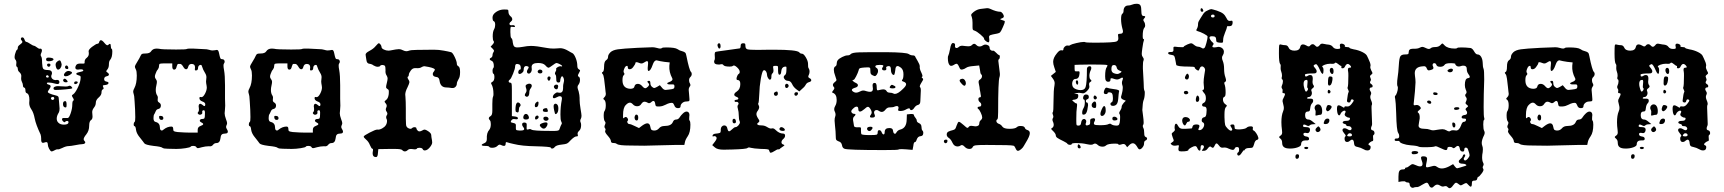

<svg xmlns="http://www.w3.org/2000/svg" viewBox="-20 -724 9087 1012"><path d="M251 -200Q255 -196 259.5 -197.5Q264 -199 265.5 -203Q267 -207 264 -211Q262 -214 256.5 -213Q251 -212 249 -208.5Q247 -205 251 -200ZM237 -320Q237 -324 232.5 -326.5Q228 -329 225 -326Q221 -322 223 -318.5Q225 -315 230 -315Q237 -315 237 -320ZM412 36Q403 36 377.5 41Q352 46 342 46Q328 46 308 56Q290 65 283 63H281Q277 63 267 68.5Q257 74 253 74H251Q245 72 238.5 59.5Q232 47 232 37Q232 20 215 27Q209 29 207 29Q197 29 197 13V7Q197 -6 194 -15Q169 -68 163 -99Q157 -131 145 -148Q134 -164 134 -181Q134 -184 134.5 -189Q135 -194 135 -197Q135 -228 121 -233Q114 -235 114 -248Q114 -260 108 -262Q101 -264 101 -273Q101 -282 95 -294Q90 -304 92 -319Q94 -332 84 -342Q74 -350 74 -360Q74 -369 69 -372Q64 -374 66 -389Q68 -402 61 -410Q54 -417 59 -438Q65 -459 69 -461Q74 -463 74 -474Q74 -481 86 -489.5Q98 -498 98 -503Q98 -507 93 -512Q90 -515 90 -518Q90 -527 98 -527Q105 -527 109 -516Q113 -503 120 -503Q124 -503 139 -493Q154 -483 159 -483Q163 -483 173.5 -475Q184 -467 188 -467H190Q195 -469 198 -466Q201 -463 201 -458Q201 -453 198 -446Q192 -434 196 -428Q202 -422 202 -392Q203 -368 208 -361.5Q213 -355 231 -355Q254 -355 254 -338Q254 -332 251 -328Q250 -326 250 -322Q250 -314 256.5 -308Q263 -302 271 -302H275Q276 -302 277.5 -302.5Q279 -303 280 -303Q293 -303 293 -291Q293 -281 282 -281Q278 -281 276 -282Q251 -289 237 -289Q227 -289 227 -286Q227 -280 237 -278Q247 -275 247 -269Q247 -264 239.5 -253.5Q232 -243 232 -240Q232 -231 274 -221Q284 -219 287 -215Q290 -211 290 -201Q290 -194 292 -177Q294 -160 294 -152Q294 -138 290 -131Q279 -114 279 -99Q279 -86 287 -78Q297 -67 317 -67Q341 -67 341 -80Q341 -86 334 -86.5Q327 -87 324 -82Q322 -77 314 -83Q306 -90 307 -96.5Q308 -103 318 -102H337Q344 -102 352.5 -127Q361 -152 361 -172Q361 -192 367 -194Q372 -197 364 -209Q359 -217 359 -220Q359 -223 366 -227Q376 -234 388.5 -259Q401 -284 404 -303Q406 -317 404.5 -321Q403 -325 394 -327Q382 -330 382 -335Q382 -340 395 -343Q404 -345 409 -346.5Q414 -348 416.5 -349Q419 -350 419 -351.5Q419 -353 418 -355Q415 -360 398 -358Q397 -358 394.5 -357.5Q392 -357 391 -357Q377 -357 377 -368Q377 -373 381 -380Q386 -390 407 -389Q421 -388 424 -389.5Q427 -391 426 -399Q426 -411 438 -420Q450 -430 448 -446Q447 -449 447 -454Q447 -463 465 -477Q487 -493 492 -493Q501 -493 503 -503Q506 -512 512 -512Q519 -512 531 -497Q544 -481 550 -487Q564 -501 564 -481Q564 -468 569 -466Q572 -464 572 -453Q572 -422 561 -409Q554 -402 554 -384Q554 -368 546 -358Q540 -351 540 -348.5Q540 -346 546 -342Q555 -336 554 -330Q553 -324 542 -322Q529 -319 529 -307Q529 -296 541 -294Q552 -292 552 -287Q552 -278 535 -276Q524 -275 522.5 -273.5Q521 -272 524 -265Q529 -255 522 -253Q515 -250 515 -236Q515 -223 500 -210Q485 -197 485 -182Q485 -168 474 -155Q466 -144 466 -133Q466 -125 467 -120Q470 -98 461 -92Q450 -86 450 -61Q450 -35 435 -16Q421 1 421 10Q421 15 426 20Q432 26 427.5 31Q423 36 412 36ZM224 -415Q225 -422 244 -420Q262 -418 262 -411Q262 -405 247 -402Q243 -401 237 -401Q223 -401 223 -410Q223 -413 224 -415ZM282 -400Q290 -406 294 -406Q300 -406 304 -389Q304 -388 304.5 -386.5Q305 -385 305 -384Q305 -374 299 -365.5Q293 -357 286 -357Q278 -357 274 -375Q270 -391 282 -400ZM244 -376Q241 -372 237 -372Q233 -372 230 -376Q227 -380 228.5 -384.5Q230 -389 237 -389Q244 -389 245.5 -384.5Q247 -380 244 -376ZM324 -375Q327 -379 330 -379Q334 -379 337 -375Q340 -371 340 -366Q340 -360 334 -360Q327 -360 324 -365Q321 -370 324 -375ZM324 -342Q332 -350 341 -350Q347 -350 353 -347Q369 -341 346 -328Q336 -322 327 -322Q317 -322 317 -329Q317 -335 324 -342ZM314 -305Q320 -314 330 -304Q344 -290 327 -290Q319 -290 315 -295Q311 -300 314 -305ZM381 -295Q392 -295 389 -287Q386 -282 379 -281Q371 -279 371 -287Q371 -295 381 -295ZM340 -270Q349 -275 356 -268Q363 -261 360 -258Q358 -256 326.5 -253Q295 -250 278 -250H271Q262 -251 262 -258Q262 -265 272 -268Q278 -270 285 -270Q291 -270 305 -269Q319 -268 325 -268Q337 -268 340 -270ZM323 -158Q312 -160 312 -176Q312 -191 324 -191Q331 -191 331 -173Q331 -162 329.5 -159.5Q328 -157 323 -158Z M888 -374V-390H855Q828 -390 823 -388Q818 -386 818 -376Q818 -366 812 -358Q805 -351 799 -333Q793 -317 801 -308Q807 -300 807 -293Q807 -286 804 -273Q801 -261 801 -250Q801 -231 809 -220Q812 -215 812 -210Q812 -208 811.5 -203Q811 -198 811 -196Q811 -188 818 -184Q828 -178 828 -168Q828 -152 813 -149Q805 -148 800 -136Q795 -124 793 -122Q789 -116 789 -101Q789 -83 801 -81Q823 -76 823 -50Q823 -40 829 -37Q835 -34 842 -41Q862 -57 884 -57Q885 -57 887 -56H888Q893 -54 893 -43Q893 -35 897 -32.5Q901 -30 916 -28Q955 -25 980 -25H1022V-40Q1022 -55 1037 -60Q1051 -65 1051 -70Q1051 -74 1041 -79Q1031 -84 1033.5 -90.5Q1036 -97 1047 -97Q1055 -97 1057.5 -101Q1060 -105 1060 -120Q1061 -135 1059 -139.5Q1057 -144 1052 -143Q1044 -141 1046 -132Q1048 -124 1039.5 -120.5Q1031 -117 1025 -123Q1019 -128 1025 -134Q1030 -139 1028 -156Q1028 -157 1027.5 -159.5Q1027 -162 1027 -163Q1027 -177 1036 -177Q1039 -177 1046 -172Q1062 -157 1062 -174Q1062 -184 1047 -189Q1031 -195 1031 -207Q1031 -213 1037 -213Q1038 -213 1041 -212H1042Q1051 -212 1060.5 -230Q1070 -248 1070 -263Q1070 -269 1069 -272Q1066 -287 1066 -295Q1066 -302 1067 -305Q1068 -309 1068 -317Q1068 -328 1061 -339Q1050 -356 1044 -376Q1043 -382 1037 -382Q1032 -382 1028 -377.5Q1024 -373 1024 -367Q1024 -354 1015 -353Q1012 -353 1010 -353Q1008 -353 1007.5 -355Q1007 -357 1007 -358.5Q1007 -360 1007.5 -363.5Q1008 -367 1008 -369Q1008 -387 990 -387Q976 -387 972 -372Q969 -359 961 -359Q953 -359 946 -372Q937 -387 930 -387H919Q915 -387 911 -373Q908 -357 898 -357Q888 -357 888 -374ZM776 -453Q785 -468 806 -468Q814 -468 818 -467Q832 -463 908 -463Q963 -463 965 -466Q967 -468 984 -468H996Q1044 -465 1055 -465Q1071 -465 1082 -461.5Q1093 -458 1100 -458Q1101 -458 1105 -458.5Q1109 -459 1111 -459Q1121 -461 1123 -461Q1131 -461 1134 -446Q1137 -433 1138 -428Q1139 -423 1141 -418.5Q1143 -414 1145 -413Q1147 -412 1151 -412Q1160 -412 1163 -404.5Q1166 -397 1161 -390Q1158 -387 1158 -378Q1158 -369 1161 -354Q1166 -327 1166 -275V-203Q1167 -188 1167 -167Q1167 -156 1165.5 -143.5Q1164 -131 1164 -127Q1164 -115 1171 -96Q1177 -81 1177 -75Q1177 -70 1174 -64Q1169 -54 1175 -45Q1181 -36 1181 -30Q1181 -20 1166 -20Q1154 -20 1148.5 -14.5Q1143 -9 1142 5Q1139 30 1121 30Q1110 30 1103 39Q1096 49 1082 47H1078Q1064 47 1044 52Q1027 57 1023 57Q1018 57 1015 52Q1012 45 997 45Q988 45 985 49Q983 53 958 57Q933 61 910 61Q903 61 886.5 60.5Q870 60 864 60Q843 60 836 55Q830 49 789 45Q766 42 756 39Q746 36 743 33.5Q740 31 733.5 21.5Q727 12 719 3Q700 -19 697 -39Q695 -59 689 -59Q686 -59 685 -64Q684 -69 685.5 -74.5Q687 -80 690 -82Q693 -84 693 -107Q693 -122 692 -146Q691 -170 689.5 -188.5Q688 -207 688 -208Q688 -217 685 -227Q682 -237 682 -241Q682 -249 688 -259Q701 -283 701 -326Q701 -349 696 -358Q691 -368 691 -372Q691 -379 704 -399Q717 -420 720 -428Q724 -437 728 -439.5Q732 -442 746 -442Q769 -442 776 -453ZM819 -103Q818 -110 819.5 -112Q821 -114 829 -113Q841 -112 841 -101Q841 -92 831 -92Q821 -92 819 -103Z M1495 -374V-390H1462Q1435 -390 1430 -388Q1425 -386 1425 -376Q1425 -366 1419 -358Q1412 -351 1406 -333Q1400 -317 1408 -308Q1414 -300 1414 -293Q1414 -286 1411 -273Q1408 -261 1408 -250Q1408 -231 1416 -220Q1419 -215 1419 -210Q1419 -208 1418.5 -203Q1418 -198 1418 -196Q1418 -188 1425 -184Q1435 -178 1435 -168Q1435 -152 1420 -149Q1412 -148 1407 -136Q1402 -124 1400 -122Q1396 -116 1396 -101Q1396 -83 1408 -81Q1430 -76 1430 -50Q1430 -40 1436 -37Q1442 -34 1449 -41Q1469 -57 1491 -57Q1492 -57 1494 -56H1495Q1500 -54 1500 -43Q1500 -35 1504 -32.5Q1508 -30 1523 -28Q1562 -25 1587 -25H1629V-40Q1629 -55 1644 -60Q1658 -65 1658 -70Q1658 -74 1648 -79Q1638 -84 1640.5 -90.5Q1643 -97 1654 -97Q1662 -97 1664.5 -101Q1667 -105 1667 -120Q1668 -135 1666 -139.5Q1664 -144 1659 -143Q1651 -141 1653 -132Q1655 -124 1646.5 -120.5Q1638 -117 1632 -123Q1626 -128 1632 -134Q1637 -139 1635 -156Q1635 -157 1634.5 -159.5Q1634 -162 1634 -163Q1634 -177 1643 -177Q1646 -177 1653 -172Q1669 -157 1669 -174Q1669 -184 1654 -189Q1638 -195 1638 -207Q1638 -213 1644 -213Q1645 -213 1648 -212H1649Q1658 -212 1667.5 -230Q1677 -248 1677 -263Q1677 -269 1676 -272Q1673 -287 1673 -295Q1673 -302 1674 -305Q1675 -309 1675 -317Q1675 -328 1668 -339Q1657 -356 1651 -376Q1650 -382 1644 -382Q1639 -382 1635 -377.5Q1631 -373 1631 -367Q1631 -354 1622 -353Q1619 -353 1617 -353Q1615 -353 1614.5 -355Q1614 -357 1614 -358.5Q1614 -360 1614.5 -363.5Q1615 -367 1615 -369Q1615 -387 1597 -387Q1583 -387 1579 -372Q1576 -359 1568 -359Q1560 -359 1553 -372Q1544 -387 1537 -387H1526Q1522 -387 1518 -373Q1515 -357 1505 -357Q1495 -357 1495 -374ZM1383 -453Q1392 -468 1413 -468Q1421 -468 1425 -467Q1439 -463 1515 -463Q1570 -463 1572 -466Q1574 -468 1591 -468H1603Q1651 -465 1662 -465Q1678 -465 1689 -461.5Q1700 -458 1707 -458Q1708 -458 1712 -458.5Q1716 -459 1718 -459Q1728 -461 1730 -461Q1738 -461 1741 -446Q1744 -433 1745 -428Q1746 -423 1748 -418.5Q1750 -414 1752 -413Q1754 -412 1758 -412Q1767 -412 1770 -404.5Q1773 -397 1768 -390Q1765 -387 1765 -378Q1765 -369 1768 -354Q1773 -327 1773 -275V-203Q1774 -188 1774 -167Q1774 -156 1772.5 -143.5Q1771 -131 1771 -127Q1771 -115 1778 -96Q1784 -81 1784 -75Q1784 -70 1781 -64Q1776 -54 1782 -45Q1788 -36 1788 -30Q1788 -20 1773 -20Q1761 -20 1755.5 -14.5Q1750 -9 1749 5Q1746 30 1728 30Q1717 30 1710 39Q1703 49 1689 47H1685Q1671 47 1651 52Q1634 57 1630 57Q1625 57 1622 52Q1619 45 1604 45Q1595 45 1592 49Q1590 53 1565 57Q1540 61 1517 61Q1510 61 1493.5 60.5Q1477 60 1471 60Q1450 60 1443 55Q1437 49 1396 45Q1373 42 1363 39Q1353 36 1350 33.5Q1347 31 1340.5 21.5Q1334 12 1326 3Q1307 -19 1304 -39Q1302 -59 1296 -59Q1293 -59 1292 -64Q1291 -69 1292.5 -74.5Q1294 -80 1297 -82Q1300 -84 1300 -107Q1300 -122 1299 -146Q1298 -170 1296.5 -188.5Q1295 -207 1295 -208Q1295 -217 1292 -227Q1289 -237 1289 -241Q1289 -249 1295 -259Q1308 -283 1308 -326Q1308 -349 1303 -358Q1298 -368 1298 -372Q1298 -379 1311 -399Q1324 -420 1327 -428Q1331 -437 1335 -439.5Q1339 -442 1353 -442Q1376 -442 1383 -453ZM1426 -103Q1425 -110 1426.5 -112Q1428 -114 1436 -113Q1448 -112 1448 -101Q1448 -92 1438 -92Q1428 -92 1426 -103Z M1960 -481Q1973 -496 1976 -496Q1981 -496 1986 -489Q1991 -482 1991 -476Q1991 -469 2003 -463Q2015 -457 2028 -457Q2034 -457 2037 -458Q2071 -465 2083 -465Q2093 -465 2104 -459Q2120 -451 2133 -456Q2145 -461 2177 -461Q2239 -461 2267 -462Q2294 -462 2319 -457Q2326 -456 2340 -453Q2354 -450 2357 -449Q2365 -448 2376.5 -424Q2388 -400 2388 -387Q2388 -379 2397 -374Q2405 -369 2405 -344Q2405 -318 2397 -307Q2388 -291 2388 -284Q2388 -274 2381.5 -267Q2375 -260 2366 -260H2362Q2344 -263 2333 -263Q2302 -263 2297 -297Q2295 -317 2281 -318Q2261 -320 2261 -334Q2261 -341 2267 -347Q2272 -354 2272 -357Q2272 -364 2240 -371Q2220 -375 2217 -375Q2210 -375 2202 -370Q2192 -363 2173 -365H2168Q2154 -365 2145 -352Q2135 -338 2135 -331Q2135 -322 2130 -320Q2125 -317 2133 -304Q2138 -298 2138 -291Q2138 -285 2128 -264Q2116 -241 2116 -225Q2116 -224 2116.5 -220Q2117 -216 2117 -214Q2119 -190 2119 -151V-99Q2119 -96 2119.5 -85.5Q2120 -75 2120 -70Q2120 -54 2133 -48Q2145 -42 2151 -48Q2157 -54 2166 -53.5Q2175 -53 2175 -47Q2175 -42 2183 -34Q2191 -28 2205 -36Q2213 -41 2218 -41Q2224 -41 2236 -33Q2253 -22 2253 -12Q2253 -4 2257 16Q2258 20 2258 27Q2258 37 2246 52Q2232 69 2219 69Q2211 69 2208 62Q2205 55 2190 55Q2179 55 2177 60Q2173 65 2155 62Q2137 59 2129 67Q2122 74 2114 74Q2106 74 2100 67Q2095 61 2061 61H2034L1974 62L1972 83Q1971 104 1962 104Q1944 104 1944 83Q1944 78 1945 75Q1948 60 1943 60Q1938 60 1930 41Q1923 23 1910 12Q1897 1 1897 -4Q1897 -9 1928 -25Q1959 -41 1968 -41H1969Q1979 -39 1994 -47Q2020 -61 2020 -87Q2020 -94 2017 -98Q2013 -108 2019 -117Q2025 -125 2018 -135Q2010 -145 2016 -157Q2022 -169 2013 -179Q2007 -186 2007 -188.5Q2007 -191 2015 -197Q2026 -205 2029 -228Q2030 -243 2029 -247.5Q2028 -252 2022 -255Q2015 -259 2015 -265Q2015 -272 2019 -287Q2023 -303 2023 -310Q2023 -317 2019 -324Q2010 -337 2012 -353Q2012 -372 2009 -376Q2006 -381 1996.5 -381.5Q1987 -382 1984 -377Q1981 -372 1971 -372Q1961 -372 1949 -379Q1941 -386 1927 -388Q1913 -389 1911 -409Q1910 -417 1908.5 -425Q1907 -433 1907 -436Q1907 -445 1926 -455Q1949 -467 1960 -481Z M2912 -392Q2909 -392 2892 -379.5Q2875 -367 2872 -367Q2865 -367 2854 -380Q2843 -392 2816 -392Q2782 -392 2782 -371Q2782 -369 2782.5 -364.5Q2783 -360 2783 -358Q2783 -349 2778 -342.5Q2773 -336 2767 -336Q2763 -336 2760 -339Q2754 -347 2762 -359Q2765 -364 2766 -366Q2767 -368 2766.5 -370Q2766 -372 2764.5 -373Q2763 -374 2759 -375Q2757 -376 2753 -376Q2740 -376 2740 -354Q2740 -347 2732.5 -340.5Q2725 -334 2719 -334Q2716 -334 2714 -336Q2710 -340 2712.5 -348.5Q2715 -357 2720 -357Q2725 -357 2725 -365Q2725 -382 2715 -385Q2695 -392 2695 -373Q2695 -362 2684.5 -336Q2674 -310 2668 -305Q2663 -302 2661.5 -298Q2660 -294 2662.5 -291Q2665 -288 2670 -288Q2675 -288 2676.5 -282Q2678 -276 2678 -249V-200V-112L2694 -110Q2710 -108 2710 -101Q2710 -93 2695 -96Q2681 -99 2675 -89Q2671 -82 2673 -80Q2675 -78 2685 -76Q2695 -74 2697.5 -70.5Q2700 -67 2699 -55V-47Q2699 -40 2702 -38.5Q2705 -37 2717 -36H2725Q2743 -36 2743 -44Q2743 -49 2738 -54Q2732 -61 2732 -68Q2732 -78 2743 -78H2746Q2753 -77 2755 -73.5Q2757 -70 2756 -58Q2755 -45 2756.5 -42.5Q2758 -40 2765 -42Q2774 -46 2781 -41Q2790 -34 2879 -34H2904Q2919 -34 2924 -37Q2929 -40 2931 -49Q2935 -61 2939 -68Q2944 -73 2938 -84Q2934 -92 2934 -120Q2934 -162 2941 -197Q2944 -213 2936 -216Q2934 -217 2930 -217Q2925 -217 2917 -212.5Q2909 -208 2905 -207Q2894 -204 2894 -213Q2894 -221 2902.5 -229Q2911 -237 2919 -237Q2920 -237 2921 -236H2923Q2926 -235 2931 -235Q2948 -235 2948 -260V-269Q2948 -276 2950.5 -286Q2953 -296 2953 -301Q2953 -309 2948 -318Q2945 -322 2943 -322Q2939 -322 2936 -313.5Q2933 -305 2933 -299Q2933 -288 2922 -289Q2911 -290 2912 -307Q2912 -326 2908 -330Q2905 -333 2905 -337Q2905 -341 2908.5 -347Q2912 -353 2912 -356Q2912 -357 2911.5 -358.5Q2911 -360 2911 -361Q2911 -365 2919 -370Q2927 -375 2934 -375Q2938 -375 2939 -374Q2943 -372 2943 -376Q2943 -379 2931 -385.5Q2919 -392 2912 -392ZM2637 -674Q2654 -674 2657 -672.5Q2660 -671 2660 -661Q2660 -649 2670 -639Q2680 -632 2680 -622Q2680 -616 2673 -610Q2664 -603 2665.5 -596.5Q2667 -590 2678 -591Q2692 -593 2694 -586Q2695 -582 2692.5 -581.5Q2690 -581 2683 -582Q2682 -582 2680 -582.5Q2678 -583 2677 -583Q2672 -583 2671 -578.5Q2670 -574 2670 -555Q2670 -528 2675 -523Q2681 -521 2683 -499Q2685 -485 2690 -479.5Q2695 -474 2707 -474Q2717 -474 2735 -477Q2760 -482 2779 -482Q2806 -482 2864 -471Q2879 -468 2899 -468Q2903 -468 2909.5 -468.5Q2916 -469 2918 -469Q2921 -469 2925.5 -469.5Q2930 -470 2932 -470Q2948 -470 2966 -461Q2970 -459 2977 -455Q2984 -451 2989 -448Q2994 -445 2997 -444Q3006 -439 3014.5 -418Q3023 -397 3023 -376Q3023 -363 3032 -358Q3038 -355 3037.5 -352Q3037 -349 3031 -338Q3022 -323 3030 -320Q3037 -317 3037 -303Q3037 -289 3030 -279Q3024 -272 3024 -265Q3024 -258 3030 -242Q3035 -222 3035 -208V-198Q3035 -180 3040 -150Q3045 -122 3045 -114Q3045 -105 3042 -99Q3036 -88 3040 -80Q3043 -74 3043 -65Q3043 -43 3032 -34Q3022 -25 3025 -15Q3027 -9 3025.5 -7Q3024 -5 3018 -5Q3008 -5 2988 15Q2976 29 2968.5 32.5Q2961 36 2941 38Q2911 41 2904 51Q2899 58 2892 59Q2885 60 2883 54Q2881 49 2804 47Q2731 46 2688 35Q2679 33 2668.5 30.5Q2658 28 2653 26L2647 25Q2645 30 2645 35Q2645 45 2636 45Q2630 45 2620 40Q2611 35 2602 45Q2592 55 2573 55Q2562 55 2559 50Q2557 45 2536 45Q2519 45 2519 40Q2519 36 2534 30Q2546 25 2546 9Q2544 -24 2559 -40Q2567 -50 2567 -70Q2567 -85 2562 -90Q2549 -103 2567 -113Q2575 -118 2575 -140V-163V-176Q2575 -207 2579 -215Q2581 -219 2581 -228Q2581 -263 2570 -281Q2565 -288 2576 -293Q2586 -299 2586 -319Q2586 -332 2581 -335Q2576 -338 2576 -351Q2576 -361 2580 -365Q2583 -368 2583 -375Q2583 -400 2570 -404Q2562 -407 2561.5 -412Q2561 -417 2569 -420Q2576 -424 2576 -434Q2576 -441 2580 -447.5Q2584 -454 2584 -456Q2584 -460 2577 -467L2566 -478L2577 -490Q2587 -501 2582 -507Q2577 -512 2577 -532Q2577 -557 2584 -569Q2590 -580 2590 -593Q2590 -609 2583 -612Q2576 -614 2576 -632Q2576 -648 2595 -661Q2614 -674 2637 -674ZM2818 -354Q2823 -359 2831 -356.5Q2839 -354 2839 -347Q2839 -337 2827 -337Q2818 -337 2815 -343Q2812 -349 2818 -354ZM2866 -315Q2868 -321 2874 -321Q2880 -321 2882 -315Q2882 -309 2879 -303Q2873 -293 2867 -304Q2864 -309 2866 -315ZM2755 -278Q2763 -283 2769 -283Q2783 -283 2783 -271Q2783 -266 2777 -258Q2770 -249 2770 -238Q2770 -214 2756 -214Q2755 -214 2755 -214L2753 -215Q2740 -220 2752 -236Q2758 -245 2753 -259Q2747 -274 2755 -278ZM2900 -270Q2904 -278 2913 -278Q2923 -278 2922 -267Q2920 -255 2916 -254Q2909 -252 2903.5 -258Q2898 -264 2900 -270ZM2805 -183Q2812 -190 2816 -188Q2820 -186 2818 -175Q2816 -159 2805 -159Q2799 -159 2799 -167Q2799 -177 2805 -183ZM2703 -180Q2706 -184 2710 -184Q2715 -184 2719.5 -179.5Q2724 -175 2724 -170Q2724 -166 2720 -162Q2715 -157 2715 -146Q2715 -125 2701 -134Q2697 -135 2697 -146Q2697 -171 2703 -180ZM2900 -173Q2908 -182 2917 -173Q2923 -167 2923 -152Q2923 -134 2915 -126Q2908 -119 2905 -126Q2904 -130 2901 -142Q2898 -155 2898 -164Q2898 -169 2900 -173ZM2864 -152Q2864 -150 2866.5 -144.5Q2869 -139 2867.5 -136.5Q2866 -134 2858 -134Q2847 -134 2843.5 -137Q2840 -140 2842 -147Q2843 -150 2848.5 -152Q2854 -154 2858.5 -154Q2863 -154 2864 -152ZM2741 -116Q2746 -124 2753 -123.5Q2760 -123 2765 -114Q2768 -108 2768 -104Q2768 -94 2752 -94Q2738 -94 2738 -105Q2738 -110 2741 -116ZM2801 -107Q2803 -112 2807.5 -114Q2812 -116 2815.5 -114Q2819 -112 2819 -107Q2819 -101 2812 -96.5Q2805 -92 2801 -96Q2799 -100 2801 -107ZM2844 -100Q2844 -109 2856 -109Q2866 -109 2870 -102Q2874 -95 2867 -90Q2860 -85 2852 -88.5Q2844 -92 2844 -100ZM2836 -74Q2849 -79 2856 -79Q2866 -79 2866 -71Q2866 -64 2861 -57Q2854 -46 2846 -46Q2839 -46 2832 -53Q2817 -67 2836 -74Z M3482 -398Q3455 -402 3445 -405Q3444 -405 3442 -406H3440Q3428 -406 3420 -382Q3409 -350 3398 -350H3397Q3392 -354 3395 -378Q3396 -383 3396 -391Q3396 -402 3390 -402Q3387 -402 3374 -394Q3363 -386 3350 -392Q3329 -401 3329 -391Q3329 -386 3317 -370Q3309 -359 3298 -359Q3289 -359 3289 -370Q3289 -377 3285 -377Q3276 -377 3270 -361Q3264 -346 3269 -340Q3274 -334 3268 -328Q3261 -323 3261 -301Q3261 -258 3302 -256Q3322 -256 3324 -268Q3327 -282 3342 -282Q3354 -282 3364 -271Q3374 -259 3381 -259Q3387 -259 3396 -268Q3405 -278 3399 -284Q3385 -298 3401 -298Q3408 -298 3408 -286Q3408 -273 3417 -266Q3424 -260 3428 -260Q3432 -260 3443 -266L3458 -275L3469 -262Q3478 -250 3488 -250Q3491 -250 3507 -252Q3526 -254 3530.5 -257Q3535 -260 3535 -268Q3535 -276 3532 -278Q3529 -280 3516 -279H3512Q3497 -279 3497 -284Q3497 -288 3506 -291Q3530 -299 3523 -312Q3506 -344 3508 -377L3510 -395ZM3538 40Q3516 40 3456 42Q3396 44 3376 44Q3333 44 3300 43Q3242 43 3232 35Q3225 30 3218 30Q3200 31 3200 20Q3200 10 3183 -9Q3166 -28 3170 -35Q3174 -43 3169 -48Q3163 -55 3169 -67Q3174 -78 3169 -83Q3162 -90 3162 -117Q3162 -132 3166 -138Q3173 -148 3173 -169Q3173 -190 3166 -197Q3160 -201 3160 -203.5Q3160 -206 3167 -213Q3176 -222 3172 -239Q3171 -245 3169 -267Q3167 -289 3164 -309Q3161 -329 3157 -333Q3149 -342 3156 -344Q3164 -347 3164 -373Q3164 -400 3175 -407Q3185 -413 3185 -425Q3185 -436 3198 -449Q3210 -460 3236.5 -464Q3263 -468 3341 -472Q3403 -475 3420 -475Q3429 -475 3444 -471Q3463 -465 3469 -471Q3472 -474 3491 -474Q3538 -474 3551 -465Q3562 -457 3576 -454Q3587 -451 3591.5 -446.5Q3596 -442 3598 -429Q3613 -354 3622 -345Q3627 -340 3626 -331.5Q3625 -323 3619 -318Q3612 -312 3612 -301Q3612 -290 3617 -283Q3622 -274 3615 -267Q3610 -260 3610 -250Q3610 -246 3612 -228Q3614 -208 3614 -202Q3614 -199 3614 -196L3613 -193Q3611 -189 3597 -189Q3585 -189 3576 -181Q3567 -173 3567 -163Q3567 -154 3553 -154Q3539 -154 3534 -169Q3530 -179 3526 -181Q3522 -183 3511 -181Q3501 -179 3487 -171.5Q3473 -164 3458 -163Q3443 -162 3439 -164Q3435 -166 3434 -174Q3432 -192 3424 -192Q3419 -192 3413 -186Q3403 -176 3393 -183Q3385 -188 3377 -188Q3368 -188 3360 -176Q3353 -164 3338 -164Q3325 -164 3316 -174Q3308 -183 3300 -183Q3290 -183 3278 -170Q3264 -156 3264 -118V-107Q3264 -103 3264.5 -101.5Q3265 -100 3266.5 -101Q3268 -102 3272 -105Q3280 -111 3287 -102Q3293 -92 3289 -88Q3284 -84 3287.5 -77Q3291 -70 3298 -70Q3305 -70 3327 -59L3348 -49L3365 -62Q3382 -74 3392 -74Q3405 -74 3408 -55Q3410 -44 3413 -40.5Q3416 -37 3426 -36Q3442 -35 3453 -47Q3463 -60 3483 -60Q3519 -60 3527 -82Q3532 -94 3544 -94Q3556 -94 3564 -108Q3569 -116 3579.5 -126Q3590 -136 3599 -136Q3605 -136 3609 -132Q3616 -125 3613 -109Q3611 -92 3615 -88Q3619 -83 3619 -67Q3619 -26 3605 -6Q3592 13 3590 26L3587 40ZM3334 -120Q3344 -120 3344 -104Q3344 -89 3336 -89Q3329 -89 3326 -96.5Q3323 -104 3326 -112Q3329 -120 3334 -120Z M3763 -491Q3765 -496 3770 -496Q3778 -496 3778 -480Q3778 -470 3772 -468Q3768 -467 3764 -476.5Q3760 -486 3763 -491ZM3884 -484Q3884 -496 3897 -496Q3905 -496 3907 -493.5Q3909 -491 3909 -482Q3909 -468 3918.5 -464.5Q3928 -461 3974 -461Q3981 -461 4003.5 -461.5Q4026 -462 4041 -462H4059Q4181 -462 4193 -448Q4198 -441 4207 -441Q4216 -441 4227.5 -421.5Q4239 -402 4239 -388Q4239 -368 4241 -366Q4247 -358 4247 -347Q4247 -337 4243 -329Q4236 -317 4247 -312Q4256 -308 4256 -301Q4256 -294 4244 -291Q4232 -288 4226 -276Q4220 -265 4206 -254L4193 -242L4178 -253Q4162 -265 4155 -281Q4147 -298 4133 -298Q4124 -298 4117.5 -304.5Q4111 -311 4111 -318Q4111 -324 4116 -327Q4125 -332 4125 -354Q4126 -370 4124.5 -372Q4123 -374 4113 -372Q4100 -368 4098 -349Q4097 -330 4088 -330Q4081 -330 4081 -354V-365Q4081 -374 4079 -375.5Q4077 -377 4067 -377Q4057 -377 4055.5 -374.5Q4054 -372 4056 -361Q4059 -344 4052 -338Q4046 -333 4046 -323Q4046 -311 4044 -308Q4041 -304 4038 -304Q4033 -304 4028 -313Q4023 -322 4023 -328Q4023 -338 4018.5 -346Q4014 -354 4008 -354Q4005 -354 4004 -353Q3997 -348 3990 -308Q3983 -268 3982 -227Q3980 -182 3977 -180Q3974 -177 3980 -166Q3985 -156 3974 -140Q3967 -132 3967 -122Q3967 -112 3980 -93Q3986 -84 3977 -78Q3971 -74 3971 -71Q3971 -63 3995 -63Q4010 -63 4024 -54Q4040 -44 4048 -47Q4057 -50 4067 -40Q4087 -20 4107 -20Q4118 -20 4118 -9Q4118 1 4108 9Q4099 17 4099 26Q4099 35 4109 38Q4119 41 4110 46Q4105 49 4093 58Q4088 65 4081 63H4080Q4077 63 4062.5 72Q4048 81 4043 81Q4039 81 4038 79Q4033 69 4033 67Q4033 61 3992 61Q3952 59 3937 55Q3925 51 3920 56Q3914 62 3839 64Q3829 64 3814 64.5Q3799 65 3795 65Q3761 65 3748 53L3734 41L3748 23Q3762 5 3755 -2Q3750 -8 3742 -6Q3738 -4 3736.5 -5Q3735 -6 3736 -10Q3738 -17 3748 -19Q3769 -21 3774 -23.5Q3779 -26 3779 -34V-42Q3779 -51 3784.5 -57Q3790 -63 3797 -63Q3811 -63 3814 -46Q3817 -32 3823 -32Q3828 -32 3837 -41Q3850 -54 3857 -54Q3864 -54 3872 -63Q3880 -72 3880 -80Q3880 -83 3879 -84Q3874 -94 3874 -115Q3874 -134 3869 -152Q3865 -165 3870 -171Q3875 -177 3871.5 -182.5Q3868 -188 3861 -187Q3853 -185 3851 -193Q3854 -197 3859 -198Q3870 -198 3871.5 -203.5Q3873 -209 3863 -213Q3850 -218 3850 -225Q3850 -233 3864 -242Q3882 -254 3882 -281Q3882 -302 3869 -302Q3862 -302 3862 -309Q3862 -315 3866 -324Q3870 -333 3873 -334Q3879 -337 3879 -345Q3879 -356 3865 -369Q3850 -383 3843 -377Q3839 -373 3826 -373Q3797 -373 3792 -382Q3789 -388 3773 -384H3766Q3744 -384 3744 -399Q3744 -404 3746 -407Q3748 -410 3748 -418Q3748 -421 3747.5 -428Q3747 -435 3747 -438Q3747 -447 3751 -450Q3753 -452 3815 -460Q3877 -468 3879 -469Q3884 -471 3884 -484ZM4118 -273Q4118 -277 4120.5 -279.5Q4123 -282 4125.5 -282.5Q4128 -283 4131.5 -281Q4135 -279 4136 -275Q4136 -274 4137 -272Q4137 -268 4133.5 -264Q4130 -260 4126 -260Q4118 -260 4118 -273ZM4064 -238Q4080 -248 4080 -230Q4080 -221 4071 -219Q4063 -218 4060 -225.5Q4057 -233 4064 -238ZM4167 -228Q4167 -238 4178 -238Q4187 -238 4186 -230Q4185 -224 4180.5 -221Q4176 -218 4171.5 -220Q4167 -222 4167 -228ZM3841 -87Q3841 -98 3849 -98Q3857 -98 3859 -85Q3860 -74 3850 -74Q3841 -74 3841 -87ZM4090 -49Q4093 -54 4098 -54Q4104 -54 4110.5 -49Q4117 -44 4117 -40Q4117 -34 4106 -34Q4096 -34 4091 -38.5Q4086 -43 4090 -49Z M4635 -379Q4632 -382 4618 -382Q4598 -382 4595 -377Q4591 -371 4600 -366Q4608 -361 4608 -350Q4608 -340 4601 -330Q4596 -324 4593 -323Q4590 -322 4582 -326Q4568 -331 4568 -343Q4568 -346 4567.5 -353Q4567 -360 4567 -362Q4567 -369 4555 -369Q4513 -368 4509 -362Q4507 -360 4506 -354Q4502 -340 4492.5 -321.5Q4483 -303 4479 -303Q4468 -303 4478 -295Q4482 -291 4489 -288Q4502 -282 4502 -275Q4502 -265 4485 -261Q4470 -256 4470 -250Q4470 -244 4482 -238Q4494 -232 4511 -241Q4523 -247 4529 -247Q4537 -247 4548 -243Q4558 -240 4566 -240Q4581 -240 4581 -256Q4581 -262 4580 -265Q4577 -283 4585 -286Q4587 -287 4591 -287Q4601 -287 4601 -264Q4601 -254 4602.5 -250.5Q4604 -247 4608 -248Q4628 -253 4635 -253Q4648 -253 4653 -244Q4657 -236 4669.5 -235.5Q4682 -235 4687 -232Q4692 -229 4697 -229Q4713 -229 4740 -256Q4756 -271 4756 -280Q4756 -288 4744 -293Q4729 -297 4736 -304Q4742 -310 4742 -333Q4742 -356 4729 -367Q4717 -376 4711 -376Q4700 -376 4699 -355Q4697 -338 4694 -331Q4692 -329 4690 -329Q4685 -329 4680.5 -336.5Q4676 -344 4676 -354Q4676 -373 4669 -375Q4661 -377 4655 -373.5Q4649 -370 4651 -364L4652 -363Q4652 -362 4652 -361Q4652 -353 4641 -353Q4629 -353 4629 -362Q4629 -364 4632 -369Q4638 -377 4635 -379ZM4797 -118Q4797 -113 4804.5 -104Q4812 -95 4812 -89Q4812 -80 4824 -75Q4837 -69 4837 -55Q4837 -41 4842 -36Q4848 -30 4846 -19Q4845 -7 4831 -6Q4818 -5 4812 11Q4808 25 4802 25Q4796 25 4794 45L4790 66L4754 63Q4746 62 4733 62Q4718 62 4716 64Q4714 67 4638 67Q4445 67 4431 60Q4420 56 4418 41Q4415 25 4400 21Q4390 17 4387.5 13Q4385 9 4385 -8Q4385 -29 4381 -63Q4379 -83 4379 -88Q4379 -102 4382 -109Q4387 -122 4380 -136Q4373 -149 4382 -165Q4390 -178 4390 -197Q4390 -228 4369 -235Q4362 -236 4372 -248Q4381 -259 4376 -264Q4370 -270 4370 -276Q4370 -284 4381 -292Q4389 -298 4389 -303Q4389 -304 4382 -325Q4375 -343 4375 -356Q4375 -370 4383 -374Q4390 -378 4390 -388Q4390 -399 4396 -407Q4402 -415 4419 -423.5Q4436 -432 4446 -432Q4459 -432 4464 -439Q4472 -447 4508 -448Q4529 -449 4652 -449Q4757 -448 4770 -439Q4780 -432 4792 -432Q4803 -432 4805 -423Q4805 -422 4816.5 -403Q4828 -384 4828 -374Q4826 -362 4836 -342Q4845 -323 4841 -320Q4835 -317 4842 -312Q4849 -308 4843 -299Q4828 -276 4828 -268Q4828 -266 4830 -264Q4835 -259 4833 -236Q4833 -229 4832 -213Q4831 -197 4831 -192Q4831 -174 4819 -171Q4808 -169 4799 -156Q4793 -146 4785.5 -144Q4778 -142 4776 -150Q4774 -157 4757 -148Q4743 -139 4726 -139Q4716 -139 4714.5 -141.5Q4713 -144 4715 -151Q4715 -152 4716 -154V-156Q4716 -165 4707 -165Q4702 -165 4695 -162Q4688 -158 4671 -158Q4657 -159 4647 -146Q4638 -134 4627 -134Q4620 -134 4610 -141Q4606 -144 4601 -144Q4587 -144 4587 -130Q4587 -127 4589 -123Q4598 -104 4576 -104Q4558 -104 4571 -121Q4578 -130 4571 -144Q4562 -161 4555 -161Q4548 -161 4536 -149Q4521 -136 4513 -136Q4504 -136 4504 -149Q4504 -162 4495 -162Q4487 -162 4477 -152Q4462 -139 4469 -131Q4474 -124 4482 -124Q4494 -124 4486 -114Q4484 -111 4481 -109Q4476 -104 4476 -96Q4476 -90 4478.5 -78Q4481 -66 4481 -62Q4481 -52 4501 -53Q4514 -54 4516.5 -52Q4519 -50 4518 -38Q4518 -23 4520 -17Q4525 -12 4565 -12Q4594 -12 4600 -14Q4606 -16 4606 -25Q4606 -38 4614 -38Q4623 -38 4627 -27Q4630 -19 4634 -16.5Q4638 -14 4640.5 -17Q4643 -20 4643 -27Q4643 -49 4666 -49H4671Q4686 -48 4687 -35Q4689 -19 4697 -19Q4702 -19 4705 -26Q4712 -38 4725 -41Q4758 -49 4759 -93L4760 -121L4779 -123Q4797 -124 4797 -118ZM4673 -271Q4678 -277 4681 -277Q4684 -277 4693 -272Q4702 -268 4699.5 -263Q4697 -258 4686 -258Q4662 -258 4673 -271ZM4554 -37Q4550 -41 4550 -45Q4550 -56 4568 -56Q4579 -56 4579 -50Q4579 -45 4571 -37Q4562 -29 4554 -37Z M5149 -677Q5181 -681 5183 -681Q5192 -681 5200 -677Q5232 -662 5252 -662Q5258 -662 5264.5 -653.5Q5271 -645 5271 -637Q5271 -631 5260 -627Q5252 -624 5252 -623Q5252 -621 5274 -614Q5276 -614 5276 -610Q5276 -602 5266 -581Q5257 -560 5252 -554.5Q5247 -549 5236 -547Q5208 -542 5200.5 -539Q5193 -536 5193 -529Q5193 -524 5194 -520Q5196 -504 5191 -501H5189Q5184 -501 5175.5 -508Q5167 -515 5167 -520Q5167 -526 5148 -542Q5129 -558 5118 -562Q5110 -564 5108 -567.5Q5106 -571 5106 -581V-595V-604Q5106 -623 5102 -635Q5099 -641 5099 -645Q5099 -651 5112 -661Q5130 -675 5149 -677ZM5142 -75Q5142 -84 5149.5 -90.5Q5157 -97 5157 -105Q5157 -114 5149.5 -130Q5142 -146 5137 -149Q5131 -153 5133 -157.5Q5135 -162 5142 -162Q5152 -162 5152 -172Q5152 -180 5144 -186Q5137 -192 5137 -201Q5137 -211 5145 -211Q5153 -211 5149 -225Q5149 -228 5147 -238.5Q5145 -249 5144 -253Q5144 -262 5139 -284Q5135 -300 5146 -305Q5156 -312 5156 -323Q5156 -329 5152 -332Q5147 -335 5145 -357L5141 -379L5111 -376Q5083 -374 5073 -367Q5063 -360 5054 -358Q5046 -356 5042.5 -359Q5039 -362 5035 -372Q5028 -388 5022 -388Q5016 -388 5006 -381Q4994 -374 4987 -379Q4976 -388 4976 -418Q4976 -428 4978 -430Q4982 -437 4988 -468Q4993 -497 5002 -497H5005Q5015 -496 5014 -485Q5012 -474 5018.5 -471.5Q5025 -469 5033 -476Q5040 -483 5052 -483Q5054 -483 5070 -481Q5075 -480 5083 -480Q5097 -480 5102 -486Q5115 -500 5127 -486Q5134 -479 5143 -479Q5153 -479 5163 -486Q5167 -489 5174 -489Q5182 -489 5189 -484.5Q5196 -480 5196 -473Q5196 -465 5202 -460Q5208 -455 5214 -457H5215Q5220 -457 5231 -445.5Q5242 -434 5245 -434Q5250 -434 5250 -424.5Q5250 -415 5245 -412Q5242 -410 5242 -403Q5242 -400 5249 -346Q5252 -328 5248 -317Q5241 -298 5241 -133Q5241 -98 5237 -95Q5230 -91 5232 -83.5Q5234 -76 5243 -72Q5256 -68 5263 -57Q5271 -45 5301 -45Q5331 -45 5340 -54Q5346 -60 5359 -60Q5379 -60 5382 -50Q5384 -42 5397 -38Q5408 -34 5408 -22Q5408 -14 5402.5 -1.5Q5397 11 5388 25.5Q5379 40 5376 46Q5372 54 5362 62.5Q5352 71 5345 71Q5338 71 5332 56Q5328 46 5322 44Q5316 42 5283 41Q5237 40 5179 40Q5135 40 5122.5 42Q5110 44 5107 51Q5103 61 5089 61Q5075 61 5064 49Q5052 36 5043 43Q5037 48 5027 48Q5009 48 5000 28Q4992 10 4981 3Q4970 -4 4970 -15Q4970 -28 4983 -32Q4989 -35 5000 -37.5Q5011 -40 5014.5 -44.5Q5018 -49 5022 -62Q5029 -82 5034 -82Q5040 -82 5059 -65Q5075 -50 5079 -50Q5083 -50 5086 -55Q5091 -63 5107 -60Q5117 -58 5121 -58Q5142 -58 5142 -75ZM5044 -307Q5050 -309 5052 -309Q5060 -309 5065.5 -301.5Q5071 -294 5071 -285Q5071 -280 5068 -275Q5064 -267 5051 -280Q5038 -293 5038 -300Q5038 -304 5044 -307ZM4958 28Q4955 25 4955 21Q4955 12 4967 12Q4974 12 4974 19Q4974 26 4968.5 29.5Q4963 33 4958 28Z M5855 -381H5849Q5838 -381 5838 -359Q5838 -343 5851 -338Q5862 -334 5869 -334Q5876 -334 5885 -340Q5892 -345 5891.5 -346.5Q5891 -348 5881 -352Q5868 -357 5866 -368Q5864 -379 5855 -381ZM5816 -381Q5811 -384 5732 -384Q5687 -384 5670 -383L5644 -382V-364Q5644 -352 5646 -349.5Q5648 -347 5658 -348Q5667 -349 5669 -347Q5671 -345 5670 -336Q5668 -308 5649 -308Q5641 -308 5636 -300.5Q5631 -293 5631 -282Q5631 -281 5631.5 -278.5Q5632 -276 5632 -274Q5635 -259 5654 -253Q5665 -249 5675 -249Q5697 -249 5702 -265Q5709 -286 5709 -361Q5709 -367 5713.5 -371Q5718 -375 5723 -375Q5732 -375 5732 -366Q5732 -360 5730 -356Q5722 -340 5722 -324Q5722 -311 5727 -306Q5733 -300 5733 -298Q5733 -296 5727 -292Q5718 -288 5721 -273Q5721 -272 5721.5 -270Q5722 -268 5722 -267Q5722 -257 5709 -244Q5697 -232 5688 -232Q5685 -232 5678.5 -233.5Q5672 -235 5667 -235Q5663 -235 5653 -233Q5641 -230 5641 -229.5Q5641 -229 5651 -229Q5660 -229 5662 -226.5Q5664 -224 5663 -215Q5662 -202 5645 -199Q5633 -198 5632 -196Q5631 -194 5639 -188Q5648 -179 5654 -179Q5659 -179 5656 -158Q5653 -140 5653 -99V-86Q5653 -69 5654.5 -65.5Q5656 -62 5664 -62Q5677 -62 5678 -75Q5681 -97 5694 -97Q5698 -97 5701 -94Q5708 -88 5704 -77Q5700 -67 5704.5 -64Q5709 -61 5720 -66Q5726 -68 5726 -77V-88Q5726 -97 5734 -99Q5740 -101 5743 -101Q5752 -101 5752 -93Q5752 -90 5749 -84Q5743 -73 5748 -68Q5752 -64 5777 -64Q5813 -64 5823 -70Q5832 -74 5836 -70Q5846 -62 5866 -62Q5871 -62 5875 -64Q5884 -69 5884 -108Q5884 -120 5881 -123Q5876 -128 5884 -140Q5892 -152 5892 -161Q5892 -169 5903 -182L5914 -193L5900 -199Q5887 -204 5889 -215Q5890 -218 5892.5 -227Q5895 -236 5896.5 -245Q5898 -254 5898 -261Q5898 -270 5896 -274Q5891 -288 5896 -300Q5901 -311 5897.5 -314Q5894 -317 5884 -310Q5871 -302 5856 -307Q5847 -310 5843.5 -311Q5840 -312 5837 -311.5Q5834 -311 5833.5 -309Q5833 -307 5833 -303Q5833 -293 5821 -293Q5809 -293 5806 -307Q5805 -311 5805 -322Q5805 -360 5814 -371Q5819 -378 5816 -381ZM5926 -695Q5936 -695 5947 -699.5Q5958 -704 5969 -704H5972Q5986 -704 5991 -695.5Q5996 -687 5996 -663Q5996 -640 6006 -640Q6024 -640 6010 -626Q6003 -619 6010 -610Q6016 -601 6016 -590Q6016 -582 6012 -578Q6003 -569 6003 -533Q6003 -520 6006 -519Q6012 -517 6009 -511Q6006 -505 6001 -469Q5998 -448 5998 -439Q5998 -430 6004 -422Q6011 -414 6007 -404Q6004 -398 6004 -375V-362Q6008 -290 6008 -289Q6008 -254 6012 -246Q6014 -244 6014 -236Q6014 -210 6007 -194Q6003 -183 6001 -144Q6001 -142 6004.5 -116.5Q6008 -91 6008 -79Q6008 -69 6006 -67Q6001 -61 6006 -50Q6011 -42 6011 -22Q6011 -4 6019 -2Q6027 1 6026 7.5Q6025 14 6017 17Q6010 20 6010 34Q6010 43 6002 53Q5994 63 5987 63H5985Q5979 61 5972 47Q5962 31 5951 31Q5942 31 5932 41L5921 52L5914 42Q5907 31 5891 37Q5876 42 5874 36Q5873 33 5858 33Q5819 33 5809 43Q5803 49 5791 49Q5775 49 5765 39Q5754 29 5744 35Q5739 39 5730 39Q5723 39 5709 36Q5683 30 5654 30Q5629 30 5629 35Q5629 38 5624 39Q5619 40 5613.5 38.5Q5608 37 5606 34Q5605 30 5587 21Q5562 9 5553.5 3Q5545 -3 5545 -10Q5545 -19 5531 -33Q5522 -41 5521 -44Q5520 -47 5526 -50Q5534 -55 5534 -67Q5534 -75 5529 -85Q5525 -95 5530 -102Q5534 -108 5530 -118Q5528 -122 5527.5 -126.5Q5527 -131 5529 -132Q5533 -134 5533 -195Q5533 -249 5538 -274Q5539 -278 5539 -285Q5539 -297 5530 -309L5519 -324Q5527 -331 5545 -345L5537 -369Q5531 -386 5531 -398Q5531 -419 5550 -442Q5563 -459 5572 -459H5575Q5585 -456 5585 -464Q5585 -471 5591.5 -477.5Q5598 -484 5605 -484H5608Q5617 -482 5622 -487Q5628 -491 5653.5 -497Q5679 -503 5693 -503Q5698 -503 5699 -502Q5705 -499 5748 -499Q5854 -499 5866 -506Q5877 -511 5874 -529Q5872 -541 5873.5 -543.5Q5875 -546 5884 -546Q5899 -546 5899 -558Q5899 -564 5896 -573Q5889 -599 5889 -623Q5889 -646 5895 -651Q5902 -656 5902 -666Q5902 -679 5908.5 -687Q5915 -695 5926 -695ZM5652 -298Q5654 -302 5659 -300Q5663 -297 5663 -287.5Q5663 -278 5659 -278Q5654 -278 5651.5 -286Q5649 -294 5652 -298ZM5803 -254Q5808 -265 5817 -261Q5823 -258 5853 -254Q5879 -251 5879 -244V-243Q5878 -242 5878 -241Q5876 -230 5874 -203Q5872 -175 5859 -169Q5853 -166 5847 -166Q5833 -166 5833 -176Q5833 -183 5840 -185Q5846 -188 5846 -207Q5846 -224 5841 -232Q5839 -235 5833 -236.5Q5827 -238 5822.5 -237Q5818 -236 5818 -233Q5818 -228 5808 -228Q5798 -228 5798 -238Q5798 -244 5803 -254ZM5694 -222Q5698 -226 5704 -226Q5719 -226 5719 -213Q5719 -203 5711 -201Q5702 -198 5704 -188Q5704 -184 5708 -184Q5715 -184 5715 -169Q5715 -164 5711 -144Q5706 -121 5694 -120Q5688 -119 5686 -121Q5684 -123 5684 -130Q5684 -142 5691 -154Q5698 -165 5698 -186Q5698 -199 5694 -199Q5691 -199 5689.5 -203Q5688 -207 5689.5 -213Q5691 -219 5694 -222ZM5745 -216Q5749 -225 5757 -217Q5765 -209 5759 -203Q5753 -197 5747.5 -202Q5742 -207 5745 -216ZM5738 -181Q5744 -189 5750 -189Q5758 -189 5758 -171Q5758 -160 5756 -157Q5754 -154 5747 -155Q5734 -157 5734 -170Q5734 -177 5738 -181ZM5800 -165Q5808 -165 5808 -141Q5808 -130 5802 -121.5Q5796 -113 5789 -113Q5785 -113 5784 -114Q5780 -117 5780 -123Q5780 -132 5786 -145.5Q5792 -159 5795 -162Q5798 -165 5800 -165ZM5854 -109Q5861 -109 5867 -103Q5872 -97 5868.5 -93Q5865 -89 5854 -89Q5843 -89 5843 -99Q5843 -109 5854 -109ZM5661 41Q5664 32 5672 42Q5676 47 5676 52Q5676 58 5669 58Q5660 58 5660 47Q5660 43 5661 41Z M6308 -672Q6308 -683 6316 -680Q6320 -676 6322 -670Q6324 -662 6316 -662Q6308 -662 6308 -672ZM6382 -639Q6382 -647 6373 -647Q6363 -647 6363 -639Q6363 -632 6373 -632Q6382 -632 6382 -639ZM6343 -668Q6359 -676 6364 -676Q6368 -676 6394 -668Q6417 -660 6427 -652Q6437 -644 6445 -628Q6452 -611 6465 -614Q6473 -616 6475 -614Q6477 -612 6477 -605Q6477 -586 6460 -586H6456Q6447 -588 6447 -581Q6447 -576 6437 -552Q6427 -528 6427 -514Q6427 -502 6425 -500Q6423 -498 6409 -499Q6397 -500 6393.5 -503Q6390 -506 6390 -516Q6390 -531 6378 -532Q6374 -533 6368 -533Q6355 -533 6355 -525Q6355 -522 6358 -517Q6363 -507 6372 -500Q6380 -494 6374 -487Q6364 -475 6379 -474Q6384 -474 6390 -475Q6398 -477 6401 -477Q6414 -477 6422.5 -469.5Q6431 -462 6431 -451Q6431 -441 6425 -432Q6417 -421 6425 -403Q6432 -386 6432 -361Q6432 -335 6439 -316Q6446 -295 6438 -293Q6431 -290 6434 -281Q6440 -266 6440 -237Q6440 -216 6434 -214Q6426 -211 6426 -200Q6426 -184 6438 -175Q6446 -170 6446.5 -167.5Q6447 -165 6441 -159Q6434 -151 6434 -121V-106Q6435 -75 6437.5 -66Q6440 -57 6451 -46Q6467 -30 6473 -37Q6475 -39 6475 -41Q6475 -45 6470 -52.5Q6465 -60 6465 -63Q6465 -68 6478 -68Q6484 -68 6485.5 -64.5Q6487 -61 6488 -48Q6488 -41 6516 -42Q6544 -44 6551 -51Q6558 -58 6573 -58Q6584 -58 6584 -51Q6584 -50 6583.5 -47Q6583 -44 6583 -42Q6583 -37 6588 -36Q6593 -34 6601 -22.5Q6609 -11 6612 0Q6615 11 6606 13Q6595 15 6590 36Q6586 50 6582.5 53Q6579 56 6566 56Q6546 56 6541 65Q6536 73 6536 69Q6536 64 6529 76Q6527 78 6526 80Q6516 96 6509 96Q6503 96 6501.5 89.5Q6500 83 6506 79Q6511 77 6511 63Q6511 51 6501 51Q6490 51 6488 59Q6485 66 6477 66Q6471 66 6455 59Q6442 52 6428 54Q6414 57 6406 44Q6397 32 6392 32Q6387 32 6382 44Q6375 62 6363 50Q6357 44 6347 57Q6338 71 6325 71Q6316 71 6315 70Q6314 69 6320 62Q6327 54 6325.5 47.5Q6324 41 6315 41Q6308 41 6308 57Q6308 70 6303 70Q6297 70 6291 57Q6287 46 6279 46Q6272 46 6258 54Q6244 62 6244 66Q6244 74 6207 74Q6199 74 6197 73Q6189 70 6192 55Q6193 49 6193.5 46.5Q6194 44 6193 42.5Q6192 41 6189.5 41.5Q6187 42 6181 43Q6166 46 6157 40Q6152 36 6151 34.5Q6150 33 6151.5 31Q6153 29 6158 26Q6166 21 6166.5 17.5Q6167 14 6161 0Q6156 -15 6156 -18Q6156 -23 6164 -28Q6176 -38 6172 -43Q6171 -45 6171 -50Q6171 -72 6179 -72Q6184 -72 6191 -58Q6198 -45 6214 -45H6228L6260 -47Q6264 -47 6266 -58Q6269 -68 6286 -68Q6302 -68 6302 -60Q6302 -55 6298 -47Q6293 -38 6302 -38Q6312 -38 6319.5 -47.5Q6327 -57 6327 -67Q6327 -76 6320 -79Q6314 -82 6314 -89Q6314 -104 6327 -106Q6338 -107 6339 -129Q6339 -132 6339.5 -137Q6340 -142 6340 -144Q6340 -162 6328 -162Q6316 -162 6316 -171Q6316 -178 6325 -182Q6336 -187 6336 -206Q6336 -224 6327 -233Q6311 -251 6323 -251Q6328 -251 6325 -275Q6324 -279 6324 -289Q6324 -306 6328 -330Q6332 -354 6332 -355Q6332 -361 6328 -367Q6322 -374 6316 -374Q6307 -374 6303 -362Q6299 -353 6297 -352Q6295 -351 6287 -356Q6277 -363 6277 -369Q6277 -373 6247 -373Q6218 -373 6202 -375Q6199 -375 6194.5 -376Q6190 -377 6187 -378Q6184 -379 6183 -379Q6179 -379 6177 -398Q6173 -423 6169 -428.5Q6165 -434 6153 -435Q6137 -437 6137 -444Q6137 -450 6149 -450H6151Q6164 -449 6165 -458Q6165 -459 6165 -473Q6165 -478 6173 -478Q6175 -478 6191 -476Q6219 -474 6219 -477Q6219 -481 6239 -490Q6254 -496 6258 -496Q6264 -496 6272 -489Q6285 -478 6294 -478Q6303 -478 6313 -472Q6322 -465 6329 -472Q6333 -476 6339 -498.5Q6345 -521 6345 -531Q6345 -536 6326 -546Q6307 -556 6292 -560Q6288 -561 6286.5 -562.5Q6285 -564 6286 -567Q6287 -570 6291 -577Q6295 -585 6295 -601Q6295 -609 6308 -628.5Q6321 -648 6321 -649Q6329 -662 6343 -668ZM6229 -325Q6239 -345 6246 -327Q6248 -319 6245 -312Q6242 -305 6236 -305Q6229 -305 6226.5 -311Q6224 -317 6229 -325ZM6223 -230Q6220 -233 6220 -236Q6220 -245 6232 -245Q6240 -245 6243 -237Q6245 -231 6236.5 -228Q6228 -225 6223 -230ZM6286 -214Q6291 -225 6297 -217Q6301 -212 6301 -203Q6301 -189 6292 -187H6290Q6283 -187 6283 -199Q6283 -205 6286 -214ZM6242 -82Q6237 -82 6233 -72.5Q6229 -63 6225 -63Q6220 -63 6215.5 -71.5Q6211 -80 6211 -89Q6211 -90 6211.5 -92Q6212 -94 6212 -95Q6215 -107 6229 -107Q6238 -107 6245 -102Q6252 -97 6252 -91Q6252 -88 6251 -87Q6249 -82 6242 -82Z M7086 -18Q7073 -5 7093 -5Q7106 -5 7106 -12Q7106 -19 7098.5 -21Q7091 -23 7086 -18ZM6872 -260Q6870 -261 6870 -268Q6870 -271 6871 -280Q6872 -289 6872 -293Q6872 -303 6867 -303Q6851 -303 6851 -283Q6851 -273 6853 -266Q6859 -241 6864 -241Q6867 -241 6872 -248Q6877 -257 6872 -260ZM6936 -486Q6941 -494 6950 -494Q6953 -494 6964 -491.5Q6975 -489 6981 -489Q6998 -487 7005 -477Q7013 -466 7029 -466Q7041 -466 7043 -468.5Q7045 -471 7043 -479Q7043 -480 7042.5 -482Q7042 -484 7042 -485Q7042 -494 7051 -494Q7057 -494 7063 -490.5Q7069 -487 7069 -483Q7069 -482 7068.5 -482Q7068 -482 7068 -481Q7067 -479 7071 -477L7078 -476Q7091 -476 7093 -472Q7095 -468 7115 -464Q7140 -460 7161 -449.5Q7182 -439 7186 -428Q7187 -426 7192 -415.5Q7197 -405 7200.5 -395.5Q7204 -386 7204 -379Q7204 -378 7203.5 -376.5Q7203 -375 7203 -374Q7201 -366 7208 -352Q7214 -342 7214 -338.5Q7214 -335 7207 -330Q7201 -326 7201 -321Q7201 -319 7203.5 -313Q7206 -307 7206 -304Q7206 -300 7203 -296Q7198 -287 7206 -282Q7218 -275 7214 -266Q7213 -263 7208 -263Q7201 -263 7199.5 -256.5Q7198 -250 7204 -242Q7210 -234 7205 -224Q7199 -213 7207 -195Q7215 -177 7210 -169Q7209 -168 7209 -156Q7209 -145 7210.5 -113.5Q7212 -82 7212 -73Q7212 -64 7211 -63Q7200 -40 7215 -37Q7223 -35 7224.5 -25.5Q7226 -16 7219 -12Q7217 -11 7217 -4Q7217 -1 7217.5 4.5Q7218 10 7218 12Q7218 20 7213 20Q7210 20 7201.5 26Q7193 32 7193 37Q7193 40 7198 42Q7206 44 7204 56Q7202 69 7187 69Q7177 69 7168 63Q7152 54 7137 51Q7125 49 7121.5 45Q7118 41 7117 32Q7116 12 7106 12Q7103 12 7096 17Q7087 26 7077 24Q7067 22 7067 6Q7067 -2 7071 -5Q7077 -8 7066 -20Q7056 -32 7056 -38Q7056 -48 7068 -48Q7074 -48 7082 -43Q7094 -35 7100 -39Q7107 -44 7102.5 -51.5Q7098 -59 7088 -59Q7076 -59 7076 -64Q7076 -69 7066 -71Q7057 -74 7057 -78Q7057 -87 7076 -87Q7093 -87 7095 -96Q7097 -104 7090 -104Q7082 -104 7073 -111Q7064 -118 7070 -128Q7075 -137 7070 -140Q7069 -140 7069 -140L7067 -141Q7061 -141 7054 -135Q7047 -129 7045 -122Q7042 -116 7039 -116Q7029 -116 7027 -146Q7026 -169 7035 -169Q7043 -169 7055 -161Q7066 -153 7066 -159Q7066 -165 7078 -163Q7091 -160 7103 -175Q7115 -190 7115 -194Q7115 -198 7109 -200Q7101 -202 7099 -192Q7097 -182 7087.5 -184Q7078 -186 7080 -196Q7084 -231 7088 -238Q7091 -242 7086 -251Q7081 -260 7083 -263Q7087 -271 7087 -325Q7087 -342 7086 -345Q7081 -367 7093 -367Q7109 -367 7095 -381Q7089 -387 7084 -387Q7076 -387 7070 -375Q7065 -363 7055 -364Q7049 -364 7050 -371Q7052 -377 7047 -377Q7045 -377 7034.5 -385.5Q7024 -394 7020 -394Q7018 -394 7016 -392Q7013 -386 6994 -388H6990Q6977 -388 6963 -383Q6949 -378 6949 -373Q6949 -372 6951 -370Q6956 -368 6956 -352Q6956 -338 6952 -335Q6951 -334 6948.5 -336Q6946 -338 6943.5 -342Q6941 -346 6939 -351Q6924 -386 6916 -386Q6915 -386 6907 -382Q6899 -378 6912 -365Q6920 -355 6920 -348Q6920 -337 6906 -337Q6858 -337 6858 -330Q6858 -314 6874 -325Q6883 -331 6893 -327Q6901 -322 6899 -303Q6896 -284 6903 -275Q6910 -267 6899 -259Q6888 -252 6893 -243Q6895 -237 6895 -234Q6895 -226 6890.5 -219.5Q6886 -213 6880 -213Q6872 -213 6870 -208Q6868 -205 6873 -204H6883Q6900 -205 6901 -197Q6903 -187 6896 -180Q6888 -172 6886 -154Q6885 -143 6882.5 -139.5Q6880 -136 6872 -136Q6859 -136 6859 -117Q6859 -94 6877 -94Q6886 -94 6900 -82L6915 -70L6902 -69Q6889 -69 6883 -63Q6877 -57 6867 -63Q6848 -74 6848 -59Q6848 -54 6865 -54Q6885 -54 6885 -41Q6885 -35 6882 -29Q6877 -20 6866 -23Q6865 -23 6863 -23.5Q6861 -24 6860 -24Q6850 -24 6850 -17Q6850 -6 6868 -4Q6880 -2 6880 8Q6880 17 6866 16H6861Q6838 16 6838 37Q6838 46 6820 52.5Q6802 59 6780 59Q6756 59 6747 51Q6738 44 6738 29Q6738 14 6729 7Q6722 1 6722 -1.5Q6722 -4 6729 -9Q6738 -14 6738 -26Q6738 -34 6737 -39Q6734 -60 6734 -80Q6734 -116 6743 -137Q6747 -146 6747 -155Q6747 -162 6744 -173Q6740 -189 6740 -191Q6740 -200 6745 -207Q6753 -223 6753 -227Q6753 -233 6745 -233Q6741 -233 6740 -235.5Q6739 -238 6740 -241.5Q6741 -245 6740.5 -249.5Q6740 -254 6738 -256Q6733 -263 6736 -271Q6742 -284 6742 -295Q6742 -304 6739 -305Q6733 -307 6737 -322V-328Q6737 -336 6733.5 -345.5Q6730 -355 6730 -362V-367Q6732 -382 6728 -386Q6721 -393 6721 -442Q6721 -474 6722 -482Q6723 -490 6728 -490Q6729 -490 6737 -488Q6745 -486 6753 -486Q6766 -486 6771 -475Q6778 -457 6803 -457Q6829 -457 6833 -476Q6836 -490 6848 -490Q6855 -490 6866 -484Q6879 -475 6885 -483Q6891 -491 6899 -491Q6906 -491 6912 -484Q6923 -470 6936 -486ZM6990 -360Q6994 -368 7001 -366Q7009 -364 7009 -348Q7009 -336 7003 -334H7001Q6997 -334 6993 -340.5Q6989 -347 6989 -354Q6989 -358 6990 -360ZM6980 -302Q6981 -315 6984 -318.5Q6987 -322 6994 -321Q7001 -320 7002.5 -317Q7004 -314 7003 -303Q6999 -273 6986 -273Q6984 -273 6982 -275Q6978 -279 6980 -302ZM6979 -246Q6981 -254 6989 -248Q6996 -242 6991 -235Q6988 -231 6984 -231.5Q6980 -232 6978.5 -236Q6977 -240 6979 -246ZM6912 -145Q6909 -151 6909 -155Q6909 -163 6914.5 -168.5Q6920 -174 6927 -174Q6940 -174 6946 -158Q6949 -149 6949 -139Q6949 -119 6940 -119Q6932 -119 6923 -116Q6915 -114 6914 -115.5Q6913 -117 6914 -124Q6916 -138 6912 -145ZM6970 -152Q6970 -153 6971.5 -157.5Q6973 -162 6973.5 -163.5Q6974 -165 6976 -167.5Q6978 -170 6980.5 -170.5Q6983 -171 6987 -170Q6999 -167 6999 -160Q6999 -156 6991 -146Q6979 -134 6974 -139Q6968 -145 6970 -152ZM6962 -90Q6968 -99 6977 -99Q6987 -99 6987 -90Q6987 -81 6981 -75Q6976 -70 6966.5 -70Q6957 -70 6957 -75Q6957 -78 6962 -90ZM6921 -52Q6927 -58 6929 -58Q6931 -58 6936 -52Q6946 -38 6933 -30Q6924 -25 6918 -31Q6908 -41 6921 -52ZM6874 59Q6871 62 6865 62Q6859 62 6856 59Q6853 56 6855 53Q6857 50 6865 50Q6873 50 6875 53Q6877 56 6874 59ZM6808 102Q6808 89 6818 89Q6828 89 6827 100Q6826 113 6816 113Q6808 113 6808 102Z M7551 -382Q7548 -391 7540 -391Q7531 -391 7531 -381Q7531 -378 7534 -372Q7539 -361 7527 -357Q7516 -353 7511 -353Q7504 -353 7500 -364Q7496 -375 7486 -375Q7479 -375 7474 -374Q7437 -370 7437 -338Q7437 -330 7438 -325Q7441 -306 7441 -290Q7439 -244 7433 -194Q7431 -176 7431 -175Q7431 -169 7435 -169Q7436 -169 7438 -169.5Q7440 -170 7442 -170Q7454 -173 7464 -163Q7470 -156 7469 -153Q7468 -150 7460 -143Q7447 -134 7456 -129Q7464 -123 7463 -100Q7462 -92 7459.5 -79Q7457 -66 7457 -62Q7457 -45 7489 -45Q7505 -45 7515.5 -41Q7526 -37 7533 -37Q7540 -37 7556 -40Q7574 -43 7583 -43Q7594 -43 7604 -37Q7618 -28 7625 -34Q7632 -39 7647 -37Q7649 -37 7651.5 -36.5Q7654 -36 7655 -36Q7671 -36 7681 -63Q7687 -82 7696 -82Q7705 -82 7707 -91Q7708 -96 7705.5 -97.5Q7703 -99 7696 -99Q7684 -99 7684 -106Q7684 -116 7700 -118Q7713 -119 7713 -130Q7713 -137 7707 -143Q7701 -149 7711 -157Q7718 -162 7718 -164.5Q7718 -167 7711 -172Q7705 -177 7704.5 -180Q7704 -183 7708 -191Q7714 -204 7707 -212Q7699 -222 7706 -229Q7714 -236 7706 -251Q7701 -263 7701 -276Q7701 -310 7717 -312Q7727 -313 7727 -319Q7727 -324 7718 -336Q7711 -346 7711 -362Q7711 -378 7692 -378Q7686 -378 7678 -375Q7666 -371 7657 -377Q7649 -383 7651 -387Q7651 -388 7648 -389Q7645 -390 7639 -390.5Q7633 -391 7626 -391Q7599 -391 7594 -382Q7587 -372 7571 -372Q7554 -372 7551 -382ZM7572 -486Q7580 -495 7582.5 -495Q7585 -495 7595 -484Q7611 -468 7649 -468Q7658 -468 7661 -471Q7662 -474 7683 -474Q7704 -474 7731 -471Q7741 -469 7750 -453Q7759 -437 7768 -437Q7779 -437 7786.5 -425Q7794 -413 7795 -394Q7795 -372 7800 -360Q7803 -352 7803 -305Q7800 -221 7800 -160Q7800 -109 7803 -103Q7806 -95 7802 -92Q7798 -89 7798 -68Q7798 -43 7803 -34Q7808 -25 7803 -13Q7790 13 7790 29Q7790 38 7793 45Q7796 52 7796 63Q7796 73 7795 78Q7792 92 7792 105Q7792 124 7798 135Q7800 139 7800 142Q7800 146 7797.5 150.5Q7795 155 7795 158Q7795 162 7798 166Q7803 173 7789 191Q7776 208 7772 208Q7768 208 7766 218Q7765 228 7751 228Q7743 228 7740.5 231Q7738 234 7738 243Q7738 260 7732 260Q7728 260 7719 250Q7712 241 7707.5 241Q7703 241 7693 247Q7683 253 7679.5 253Q7676 253 7669 247Q7659 239 7655 239Q7649 239 7639 253Q7629 268 7620 268Q7616 268 7609 261Q7604 255 7592 258Q7583 262 7572 255Q7563 249 7556 249Q7547 249 7538 258Q7532 265 7526 265Q7517 265 7511 250Q7506 239 7500 239Q7494 239 7474 251Q7454 264 7446 262Q7436 262 7431 265Q7430 266 7426 266Q7420 266 7415 260.5Q7410 255 7410 248Q7410 238 7401 238Q7392 238 7388 234Q7386 230 7368 232L7351 235V207Q7351 185 7356 177Q7361 169 7374 169Q7386 169 7386 164Q7386 159 7393 159Q7399 159 7412 148Q7420 141 7426 141Q7429 141 7441 146Q7455 153 7465 153Q7478 153 7478 140Q7478 134 7475 126Q7470 113 7470 108Q7470 100 7480 100H7486Q7502 101 7502 113Q7502 119 7497 142Q7496 146 7496 151Q7496 158 7502 158Q7507 158 7525 153Q7535 150 7540 150Q7548 150 7555 156Q7566 164 7580 164Q7596 164 7618 153L7639 141L7648 153Q7655 163 7661 163Q7662 163 7676 159Q7696 153 7702 151Q7714 148 7706 143Q7700 139 7691 139Q7669 139 7669 127Q7669 121 7677 115Q7688 106 7690 98Q7693 88 7700 90Q7703 91 7703 96Q7703 98 7699.5 103.5Q7696 109 7695 112Q7694 115 7698 120Q7704 126 7716 113Q7726 101 7726 94Q7726 87 7718 65Q7715 54 7706 54Q7698 54 7698 65Q7698 75 7690 75Q7676 75 7674 58Q7672 45 7664 45Q7658 45 7650 53Q7642 60 7637 55Q7632 50 7622 50Q7609 50 7609 57Q7609 67 7601 67Q7594 67 7574 57Q7550 45 7545 47Q7537 52 7487 52Q7466 52 7460 50Q7450 44 7416 42Q7392 40 7374 33.5Q7356 27 7356 20Q7356 18 7343.5 19Q7331 20 7331 13Q7331 5 7342 6H7344Q7355 6 7355 -7Q7355 -16 7350 -23Q7341 -34 7339 -127Q7337 -188 7334 -202Q7330 -218 7335 -220Q7339 -223 7343.5 -236.5Q7348 -250 7348 -261Q7348 -266 7346 -270Q7344 -272 7344 -283Q7344 -299 7346 -311Q7351 -343 7353 -381Q7355 -417 7361 -427Q7367 -437 7386 -437Q7399 -437 7402 -439Q7405 -441 7405 -449Q7405 -467 7426 -467H7434Q7454 -467 7464 -473Q7472 -477 7477 -477Q7483 -477 7495 -471Q7512 -462 7520 -469Q7527 -476 7545 -476Q7562 -476 7572 -486ZM7614 -357Q7620 -361 7626 -362Q7632 -363 7635.5 -360.5Q7639 -358 7638 -354Q7636 -343 7622 -343Q7616 -343 7612 -347Q7606 -352 7614 -357ZM7545 -237Q7557 -236 7557.5 -229.5Q7558 -223 7547 -223Q7534 -223 7534 -231Q7534 -239 7545 -237ZM7509 -179Q7502 -183 7502 -187Q7502 -194 7512 -194Q7519 -194 7522 -189Q7526 -182 7521.5 -178.5Q7517 -175 7509 -179ZM7644 -151Q7644 -159 7659 -159Q7672 -159 7672 -153Q7672 -146 7657 -145Q7644 -144 7644 -151ZM7635 -66Q7634 -74 7635.5 -76.5Q7637 -79 7642 -78Q7651 -76 7651 -65Q7651 -52 7644 -52Q7637 -52 7635 -66ZM7429 73Q7437 71 7446 73Q7455 75 7455 79Q7455 89 7430 89Q7421 89 7420.5 81.5Q7420 74 7429 73Z M8241 -398Q8214 -402 8204 -405Q8203 -405 8201 -406H8199Q8187 -406 8179 -382Q8168 -350 8157 -350H8156Q8151 -354 8154 -378Q8155 -383 8155 -391Q8155 -402 8149 -402Q8146 -402 8133 -394Q8122 -386 8109 -392Q8088 -401 8088 -391Q8088 -386 8076 -370Q8068 -359 8057 -359Q8048 -359 8048 -370Q8048 -377 8044 -377Q8035 -377 8029 -361Q8023 -346 8028 -340Q8033 -334 8027 -328Q8020 -323 8020 -301Q8020 -258 8061 -256Q8081 -256 8083 -268Q8086 -282 8101 -282Q8113 -282 8123 -271Q8133 -259 8140 -259Q8146 -259 8155 -268Q8164 -278 8158 -284Q8144 -298 8160 -298Q8167 -298 8167 -286Q8167 -273 8176 -266Q8183 -260 8187 -260Q8191 -260 8202 -266L8217 -275L8228 -262Q8237 -250 8247 -250Q8250 -250 8266 -252Q8285 -254 8289.5 -257Q8294 -260 8294 -268Q8294 -276 8291 -278Q8288 -280 8275 -279H8271Q8256 -279 8256 -284Q8256 -288 8265 -291Q8289 -299 8282 -312Q8265 -344 8267 -377L8269 -395ZM8297 40Q8275 40 8215 42Q8155 44 8135 44Q8092 44 8059 43Q8001 43 7991 35Q7984 30 7977 30Q7959 31 7959 20Q7959 10 7942 -9Q7925 -28 7929 -35Q7933 -43 7928 -48Q7922 -55 7928 -67Q7933 -78 7928 -83Q7921 -90 7921 -117Q7921 -132 7925 -138Q7932 -148 7932 -169Q7932 -190 7925 -197Q7919 -201 7919 -203.5Q7919 -206 7926 -213Q7935 -222 7931 -239Q7930 -245 7928 -267Q7926 -289 7923 -309Q7920 -329 7916 -333Q7908 -342 7915 -344Q7923 -347 7923 -373Q7923 -400 7934 -407Q7944 -413 7944 -425Q7944 -436 7957 -449Q7969 -460 7995.5 -464Q8022 -468 8100 -472Q8162 -475 8179 -475Q8188 -475 8203 -471Q8222 -465 8228 -471Q8231 -474 8250 -474Q8297 -474 8310 -465Q8321 -457 8335 -454Q8346 -451 8350.5 -446.5Q8355 -442 8357 -429Q8372 -354 8381 -345Q8386 -340 8385 -331.5Q8384 -323 8378 -318Q8371 -312 8371 -301Q8371 -290 8376 -283Q8381 -274 8374 -267Q8369 -260 8369 -250Q8369 -246 8371 -228Q8373 -208 8373 -202Q8373 -199 8373 -196L8372 -193Q8370 -189 8356 -189Q8344 -189 8335 -181Q8326 -173 8326 -163Q8326 -154 8312 -154Q8298 -154 8293 -169Q8289 -179 8285 -181Q8281 -183 8270 -181Q8260 -179 8246 -171.5Q8232 -164 8217 -163Q8202 -162 8198 -164Q8194 -166 8193 -174Q8191 -192 8183 -192Q8178 -192 8172 -186Q8162 -176 8152 -183Q8144 -188 8136 -188Q8127 -188 8119 -176Q8112 -164 8097 -164Q8084 -164 8075 -174Q8067 -183 8059 -183Q8049 -183 8037 -170Q8023 -156 8023 -118V-107Q8023 -103 8023.5 -101.5Q8024 -100 8025.5 -101Q8027 -102 8031 -105Q8039 -111 8046 -102Q8052 -92 8048 -88Q8043 -84 8046.5 -77Q8050 -70 8057 -70Q8064 -70 8086 -59L8107 -49L8124 -62Q8141 -74 8151 -74Q8164 -74 8167 -55Q8169 -44 8172 -40.5Q8175 -37 8185 -36Q8201 -35 8212 -47Q8222 -60 8242 -60Q8278 -60 8286 -82Q8291 -94 8303 -94Q8315 -94 8323 -108Q8328 -116 8338.5 -126Q8349 -136 8358 -136Q8364 -136 8368 -132Q8375 -125 8372 -109Q8370 -92 8374 -88Q8378 -83 8378 -67Q8378 -26 8364 -6Q8351 13 8349 26L8346 40ZM8093 -120Q8103 -120 8103 -104Q8103 -89 8095 -89Q8088 -89 8085 -96.5Q8082 -104 8085 -112Q8088 -120 8093 -120Z M8855 -18Q8842 -5 8862 -5Q8875 -5 8875 -12Q8875 -19 8867.5 -21Q8860 -23 8855 -18ZM8641 -260Q8639 -261 8639 -268Q8639 -271 8640 -280Q8641 -289 8641 -293Q8641 -303 8636 -303Q8620 -303 8620 -283Q8620 -273 8622 -266Q8628 -241 8633 -241Q8636 -241 8641 -248Q8646 -257 8641 -260ZM8705 -486Q8710 -494 8719 -494Q8722 -494 8733 -491.5Q8744 -489 8750 -489Q8767 -487 8774 -477Q8782 -466 8798 -466Q8810 -466 8812 -468.5Q8814 -471 8812 -479Q8812 -480 8811.5 -482Q8811 -484 8811 -485Q8811 -494 8820 -494Q8826 -494 8832 -490.5Q8838 -487 8838 -483Q8838 -482 8837.5 -482Q8837 -482 8837 -481Q8836 -479 8840 -477L8847 -476Q8860 -476 8862 -472Q8864 -468 8884 -464Q8909 -460 8930 -449.5Q8951 -439 8955 -428Q8956 -426 8961 -415.5Q8966 -405 8969.5 -395.5Q8973 -386 8973 -379Q8973 -378 8972.5 -376.5Q8972 -375 8972 -374Q8970 -366 8977 -352Q8983 -342 8983 -338.5Q8983 -335 8976 -330Q8970 -326 8970 -321Q8970 -319 8972.5 -313Q8975 -307 8975 -304Q8975 -300 8972 -296Q8967 -287 8975 -282Q8987 -275 8983 -266Q8982 -263 8977 -263Q8970 -263 8968.5 -256.5Q8967 -250 8973 -242Q8979 -234 8974 -224Q8968 -213 8976 -195Q8984 -177 8979 -169Q8978 -168 8978 -156Q8978 -145 8979.5 -113.5Q8981 -82 8981 -73Q8981 -64 8980 -63Q8969 -40 8984 -37Q8992 -35 8993.5 -25.5Q8995 -16 8988 -12Q8986 -11 8986 -4Q8986 -1 8986.5 4.5Q8987 10 8987 12Q8987 20 8982 20Q8979 20 8970.5 26Q8962 32 8962 37Q8962 40 8967 42Q8975 44 8973 56Q8971 69 8956 69Q8946 69 8937 63Q8921 54 8906 51Q8894 49 8890.5 45Q8887 41 8886 32Q8885 12 8875 12Q8872 12 8865 17Q8856 26 8846 24Q8836 22 8836 6Q8836 -2 8840 -5Q8846 -8 8835 -20Q8825 -32 8825 -38Q8825 -48 8837 -48Q8843 -48 8851 -43Q8863 -35 8869 -39Q8876 -44 8871.5 -51.5Q8867 -59 8857 -59Q8845 -59 8845 -64Q8845 -69 8835 -71Q8826 -74 8826 -78Q8826 -87 8845 -87Q8862 -87 8864 -96Q8866 -104 8859 -104Q8851 -104 8842 -111Q8833 -118 8839 -128Q8844 -137 8839 -140Q8838 -140 8838 -140L8836 -141Q8830 -141 8823 -135Q8816 -129 8814 -122Q8811 -116 8808 -116Q8798 -116 8796 -146Q8795 -169 8804 -169Q8812 -169 8824 -161Q8835 -153 8835 -159Q8835 -165 8847 -163Q8860 -160 8872 -175Q8884 -190 8884 -194Q8884 -198 8878 -200Q8870 -202 8868 -192Q8866 -182 8856.5 -184Q8847 -186 8849 -196Q8853 -231 8857 -238Q8860 -242 8855 -251Q8850 -260 8852 -263Q8856 -271 8856 -325Q8856 -342 8855 -345Q8850 -367 8862 -367Q8878 -367 8864 -381Q8858 -387 8853 -387Q8845 -387 8839 -375Q8834 -363 8824 -364Q8818 -364 8819 -371Q8821 -377 8816 -377Q8814 -377 8803.5 -385.5Q8793 -394 8789 -394Q8787 -394 8785 -392Q8782 -386 8763 -388H8759Q8746 -388 8732 -383Q8718 -378 8718 -373Q8718 -372 8720 -370Q8725 -368 8725 -352Q8725 -338 8721 -335Q8720 -334 8717.5 -336Q8715 -338 8712.5 -342Q8710 -346 8708 -351Q8693 -386 8685 -386Q8684 -386 8676 -382Q8668 -378 8681 -365Q8689 -355 8689 -348Q8689 -337 8675 -337Q8627 -337 8627 -330Q8627 -314 8643 -325Q8652 -331 8662 -327Q8670 -322 8668 -303Q8665 -284 8672 -275Q8679 -267 8668 -259Q8657 -252 8662 -243Q8664 -237 8664 -234Q8664 -226 8659.5 -219.5Q8655 -213 8649 -213Q8641 -213 8639 -208Q8637 -205 8642 -204H8652Q8669 -205 8670 -197Q8672 -187 8665 -180Q8657 -172 8655 -154Q8654 -143 8651.5 -139.5Q8649 -136 8641 -136Q8628 -136 8628 -117Q8628 -94 8646 -94Q8655 -94 8669 -82L8684 -70L8671 -69Q8658 -69 8652 -63Q8646 -57 8636 -63Q8617 -74 8617 -59Q8617 -54 8634 -54Q8654 -54 8654 -41Q8654 -35 8651 -29Q8646 -20 8635 -23Q8634 -23 8632 -23.5Q8630 -24 8629 -24Q8619 -24 8619 -17Q8619 -6 8637 -4Q8649 -2 8649 8Q8649 17 8635 16H8630Q8607 16 8607 37Q8607 46 8589 52.5Q8571 59 8549 59Q8525 59 8516 51Q8507 44 8507 29Q8507 14 8498 7Q8491 1 8491 -1.5Q8491 -4 8498 -9Q8507 -14 8507 -26Q8507 -34 8506 -39Q8503 -60 8503 -80Q8503 -116 8512 -137Q8516 -146 8516 -155Q8516 -162 8513 -173Q8509 -189 8509 -191Q8509 -200 8514 -207Q8522 -223 8522 -227Q8522 -233 8514 -233Q8510 -233 8509 -235.5Q8508 -238 8509 -241.5Q8510 -245 8509.5 -249.5Q8509 -254 8507 -256Q8502 -263 8505 -271Q8511 -284 8511 -295Q8511 -304 8508 -305Q8502 -307 8506 -322V-328Q8506 -336 8502.5 -345.5Q8499 -355 8499 -362V-367Q8501 -382 8497 -386Q8490 -393 8490 -442Q8490 -474 8491 -482Q8492 -490 8497 -490Q8498 -490 8506 -488Q8514 -486 8522 -486Q8535 -486 8540 -475Q8547 -457 8572 -457Q8598 -457 8602 -476Q8605 -490 8617 -490Q8624 -490 8635 -484Q8648 -475 8654 -483Q8660 -491 8668 -491Q8675 -491 8681 -484Q8692 -470 8705 -486ZM8759 -360Q8763 -368 8770 -366Q8778 -364 8778 -348Q8778 -336 8772 -334H8770Q8766 -334 8762 -340.5Q8758 -347 8758 -354Q8758 -358 8759 -360ZM8749 -302Q8750 -315 8753 -318.5Q8756 -322 8763 -321Q8770 -320 8771.5 -317Q8773 -314 8772 -303Q8768 -273 8755 -273Q8753 -273 8751 -275Q8747 -279 8749 -302ZM8748 -246Q8750 -254 8758 -248Q8765 -242 8760 -235Q8757 -231 8753 -231.5Q8749 -232 8747.5 -236Q8746 -240 8748 -246ZM8681 -145Q8678 -151 8678 -155Q8678 -163 8683.5 -168.5Q8689 -174 8696 -174Q8709 -174 8715 -158Q8718 -149 8718 -139Q8718 -119 8709 -119Q8701 -119 8692 -116Q8684 -114 8683 -115.5Q8682 -117 8683 -124Q8685 -138 8681 -145ZM8739 -152Q8739 -153 8740.5 -157.5Q8742 -162 8742.5 -163.5Q8743 -165 8745 -167.5Q8747 -170 8749.5 -170.5Q8752 -171 8756 -170Q8768 -167 8768 -160Q8768 -156 8760 -146Q8748 -134 8743 -139Q8737 -145 8739 -152ZM8731 -90Q8737 -99 8746 -99Q8756 -99 8756 -90Q8756 -81 8750 -75Q8745 -70 8735.5 -70Q8726 -70 8726 -75Q8726 -78 8731 -90ZM8690 -52Q8696 -58 8698 -58Q8700 -58 8705 -52Q8715 -38 8702 -30Q8693 -25 8687 -31Q8677 -41 8690 -52ZM8643 59Q8640 62 8634 62Q8628 62 8625 59Q8622 56 8624 53Q8626 50 8634 50Q8642 50 8644 53Q8646 56 8643 59ZM8577 102Q8577 89 8587 89Q8597 89 8596 100Q8595 113 8585 113Q8577 113 8577 102Z"/></svg>

Font: Senatorium Sm3
Style: Regular
Weight: 400
Designer: crossinguard
Version: Version 001.006